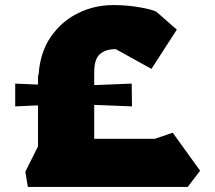

<svg xmlns="http://www.w3.org/2000/svg" viewBox="-20 -738 850 758"><path d="M90 0 80 -60 130 -160V-322L40 -318V-408L130 -404V-440H132Q138 -531 180.5 -592.5Q223 -654 288 -686Q353 -718 427 -718Q478 -718 526.5 -710Q575 -702 597 -692L678 -621L578 -466L437 -544Q396 -544 374 -524Q352 -504 352 -454V-402L500 -408L501 -318L352 -324V-190H591L662 -214L770 -64L721 0Z"/></svg>

Font: Rowdies
Style: Bold
Weight: 700
Designer: Jaikishan Patel
Version: Version 1.000; ttfautohint (v1.8.3)